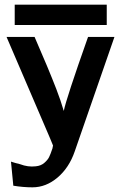

<svg xmlns="http://www.w3.org/2000/svg" viewBox="-20 -630 527 822"><path d="M43 -523V-610H437V-523ZM8 -472H128Q187 -337 221 -249Q240 -200 253 -155Q263 -206 357 -472H470L300 18Q276 88 226.5 130Q177 172 119 172Q79 172 37 165L27 62Q45 68 66 73Q100 86 133 82Q155 80 169.5 67.5Q184 55 190 43Q196 31 204 7V8L207 -7Q204 -15 198 -29Q192 -43 190 -48Z"/></svg>

Font: Coval
Style: Bold
Weight: 700
Foundry: Context Ltd
Version: Version 001.000